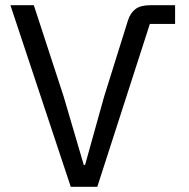

<svg xmlns="http://www.w3.org/2000/svg" viewBox="-20 -718 725 738"><path d="M252 0 20 -698H110L225 -346L302 -84H307L380 -346L472 -640Q481 -668 500.5 -683Q520 -698 558 -698H653V-626H556L354 0Z"/></svg>

Font: IBM Plex Sans
Style: Regular
Weight: 400
Designer: Mike Abbink, Paul van der Laan, Pieter van Rosmalen
Foundry: Bold Monday
Version: Version 3.005